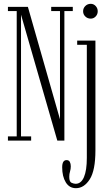

<svg xmlns="http://www.w3.org/2000/svg" viewBox="-20 -736 566 1005"><path d="M21.5 0V-22H67.5V-678H21.5V-700H126L294 -111.5V-678H248V-700H361V-678H317V0H280L90 -659V-22H143V0ZM455 -638.5Q438 -638.5 426.5 -649.8Q415 -661 415 -677Q415 -693 426.5 -704.5Q438 -716 455 -716Q470 -716 480.8 -704.5Q491.5 -693 491.5 -677Q491.5 -661 480.8 -649.8Q470 -638.5 455 -638.5ZM377.5 249Q343 249 324.2 218.2Q305.5 187.5 305.5 140Q305.5 102 328.5 102Q340.5 102 345.5 111.5Q350.5 121 350.5 134.5Q350.5 149 346.5 161.8Q342.5 174.5 342.5 189.5Q342.5 215.5 354.5 220.8Q366.5 226 376 226Q404.5 226 419.5 191Q434.5 156 434.5 90.5V-501.5H384V-523.5H479.5V50.5Q479.5 156 449.8 202.5Q420 249 377.5 249Z"/></svg>

Font: Imbue 50pt ExtraLight
Style: Regular
Weight: 200
Designer: Tyler Finck
Foundry: Etcetera Type Company
Version: Version 1.102; ttfautohint (v1.8.3)